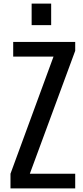

<svg xmlns="http://www.w3.org/2000/svg" viewBox="-20 -1042 457 1062"><path d="M38 0V-81L276 -729H53V-810H396V-761L145 -81H396V0ZM155 -903V-1022H263V-903Z"/></svg>

Font: Oswald
Style: Regular
Weight: 400
Designer: Vernon Adams
Foundry: Vernon Adams
Version: Version 4.103; ttfautohint (v1.8.3)